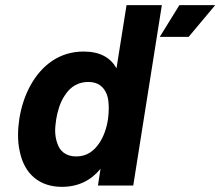

<svg xmlns="http://www.w3.org/2000/svg" viewBox="-20 -720 855 745"><path d="M432 -455C409 -496 369 -520 304 -520C211 -520 142 -467 99 -390C76 -349 62 -303 55 -259C52 -239 50 -218 50 -197C50 -174 52 -151 57 -131C75 -44 134 5 220 5C285 5 334 -21 370 -65L360 0H497L608 -700H471ZM676 -700 600 -577H712L815 -700ZM366 -166C345 -134 317 -113 276 -113C236 -113 212 -133 202 -165C197 -179 194 -195 194 -214C194 -227 196 -241 198 -257C203 -287 213 -323 231 -349C254 -386 286 -402 323 -402C360 -402 382 -384 394 -355C400 -340 402 -321 402 -300C402 -287 401 -272 399 -257C393 -220 382 -190 366 -166Z"/></svg>

Font: Arthouse Owned
Style: Bold Italic
Weight: 700
Italic angle: -10°
Designer: Jeremy Tribby
Foundry: Tribby Type
Version: Version 1.000;PS 001.000;hotconv 1.0.88;makeotf.lib2.5.64775